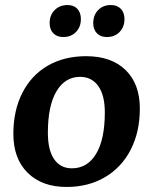

<svg xmlns="http://www.w3.org/2000/svg" viewBox="-20 -733 591 762"><path d="M33 -202Q33 -294 68.5 -364Q104 -434 169 -472Q234 -510 322 -510Q422 -510 478.5 -455Q535 -400 535 -302Q535 -210 499 -139.5Q463 -69 397 -30Q331 9 244 9Q147 9 90 -47Q33 -103 33 -202ZM396 -287Q396 -355 370 -391.5Q344 -428 298 -428Q238 -428 204 -370.5Q170 -313 170 -206Q170 -137 195 -101Q220 -65 265 -65Q327 -65 361.5 -122.5Q396 -180 396 -287ZM177 -641Q177 -673 197 -693Q217 -713 248 -713Q273 -713 287 -698Q301 -683 301 -657Q301 -626 281.5 -606Q262 -586 231 -586Q206 -586 191.5 -601Q177 -616 177 -641ZM350 -641Q350 -673 369.5 -693Q389 -713 420 -713Q445 -713 459.5 -698Q474 -683 474 -657Q474 -626 454.5 -606Q435 -586 404 -586Q379 -586 364.5 -601Q350 -616 350 -641Z"/></svg>

Font: Alegreya SC
Style: Bold Italic
Weight: 700
Italic angle: -7°
Designer: Juan Pablo del Peral
Foundry: Huerta Tipografica
Version: Version 2.007; ttfautohint (v1.6)